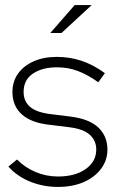

<svg xmlns="http://www.w3.org/2000/svg" viewBox="-20 -726 463 756"><path d="M208 10Q151 10 99.5 -10.5Q48 -31 13 -70L47 -98Q77 -67 119.5 -49Q162 -31 208 -31Q276 -31 317.5 -60.5Q359 -90 359 -137Q359 -172 334 -195Q309 -218 253 -225L172 -235Q102 -243 65.5 -276Q29 -309 29 -364Q29 -405 51 -436Q73 -467 112.5 -484.5Q152 -502 204 -502Q254 -502 300 -487Q346 -472 393 -438L367 -402Q325 -432 286.5 -446.5Q248 -461 205 -461Q147 -461 110 -436.5Q73 -412 73 -364Q73 -328 97.5 -306Q122 -284 177 -277L257 -267Q331 -258 367 -224Q403 -190 403 -137Q403 -95 378 -61.5Q353 -28 309.5 -9Q266 10 208 10ZM178 -596 274 -706H341L222 -596Z"/></svg>

Font: Red Hat Display
Style: Regular
Weight: 300
Designer: Pentagram, MCKL
Foundry: Pentagram, MCKL
Version: Version 1.023